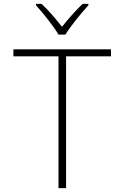

<svg xmlns="http://www.w3.org/2000/svg" viewBox="-20 -968 640 988"><path d="M281 -790H317C341 -832 398 -900 435 -941V-948H405C369 -914 328 -867 299 -830C270 -867 231 -914 194 -948H165V-941C202 -900 257 -832 281 -790ZM281 0H320V-678H551V-714H49V-678H281Z"/></svg>

Font: Noto Sans Mono ExtraLight
Style: Regular
Weight: 200
Designer: Monotype Design Team
Foundry: Monotype Imaging Inc.
Version: Version 2.014